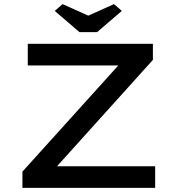

<svg xmlns="http://www.w3.org/2000/svg" viewBox="-20 -913 861 933"><path d="M452 -757 572 -860 534 -893 409 -837 284 -893 246 -860 366 -757ZM734 0V-105H257L723 -622V-700H115V-595H555L89 -79V0Z"/></svg>

Font: Lexend Peta
Style: Regular
Weight: 400
Designer: Bonnie Shaver-Troup, Thomas Jockin
Foundry: Lexend
Version: Version 1.007